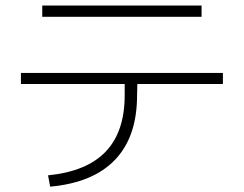

<svg xmlns="http://www.w3.org/2000/svg" viewBox="-20 -702 904 712"><path d="M442.4 -348.6V-390.6H57.6V-431.6H806.6V-390.6H489.3L488.3 -348.6Q488.3 -195.3 407 -109.9Q325.7 -24.4 166 -9.8L158.2 -51.8Q301.3 -65.9 371.8 -139.6Q442.4 -213.4 442.4 -348.6ZM136.7 -681.6H727.5V-639.6H136.7Z"/></svg>

Font: Pretendard GOV ExtraLight
Style: Regular
Weight: 200
Designer: Base glyphs from Inter by Rasmus Andersson; Hangeul glyphs from Noto Sans CJK(Source Han Sans) by Jang Soo-young and Kan
Foundry: Kil Hyung-jin
Version: Version 1.309